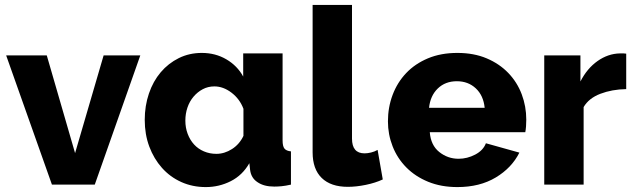

<svg xmlns="http://www.w3.org/2000/svg" viewBox="-20 -750 2576 780"><path d="M191 0 5 -525H170L285 -128L401 -525H550L365 0Z M816 10Q762 10 716.5 -10.5Q671 -31 638 -68Q605 -105 586.5 -154.5Q568 -204 568 -263Q568 -320 585 -370Q602 -420 633 -456.5Q664 -493 706.5 -514Q749 -535 800 -535Q855 -535 899.5 -509Q944 -483 968 -439V-533H1128V-180Q1128 -156 1135.5 -146.5Q1143 -137 1162 -135V0Q1140 5 1124 6.5Q1108 8 1094 8Q1052 8 1026 -10Q1000 -27 996 -60L993 -87Q965 -38 917.5 -14Q870 10 816 10ZM859 -125Q892 -125 922.5 -144.5Q953 -164 969 -198V-308Q954 -348 920.5 -373.5Q887 -399 851 -399Q825 -399 803.5 -387.5Q782 -376 766 -357Q750 -338 741.5 -313Q733 -288 733 -260Q733 -231 742.5 -206Q752 -181 768.5 -163Q785 -145 808.5 -135Q832 -125 859 -125Z M1250 -730H1410V-187Q1410 -127 1461 -127Q1473 -127 1487.5 -130.5Q1502 -134 1514 -141L1535 -21Q1505 -7 1466 1Q1427 9 1393 9Q1324 9 1287 -27Q1250 -63 1250 -131Z M1838 10Q1772 10 1719.5 -11.5Q1667 -33 1630.5 -70Q1594 -107 1575 -155.5Q1556 -204 1556 -257Q1556 -314 1575 -364.5Q1594 -415 1630 -453Q1666 -491 1718.5 -513Q1771 -535 1838 -535Q1905 -535 1957 -513Q2009 -491 2045 -453.5Q2081 -416 2099.5 -367Q2118 -318 2118 -264Q2118 -250 2117 -236.5Q2116 -223 2114 -213H1726Q1730 -160 1764.5 -132.5Q1799 -105 1843 -105Q1878 -105 1910.5 -122Q1943 -139 1954 -168L2090 -130Q2059 -68 1994 -29Q1929 10 1838 10ZM1949 -312Q1944 -362 1913 -391Q1882 -420 1836 -420Q1789 -420 1758.5 -390.5Q1728 -361 1723 -312Z M2524 -388Q2466 -387 2419 -369Q2372 -351 2351 -315V0H2191V-525H2338V-419Q2365 -472 2407.5 -502Q2450 -532 2498 -533Q2509 -533 2514 -533Q2519 -533 2524 -532Z"/></svg>

Font: Oxford Sans
Style: Regular
Weight: 800
Designer: Matt McInerney, Pablo Impallari, Rodrigo Fuenzalida
Foundry: Matt McInerney, Pablo Impallari, Rodrigo Fuenzalida
Version: Version 3.000g; ttfautohint (v1.5) -l 8 -r 28 -G 28 -x 14 -D